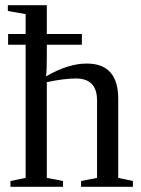

<svg xmlns="http://www.w3.org/2000/svg" viewBox="-20 -714 540 734"><path d="M311 -471H312Q432 -471 432 -336V-34L488 -22V0H290V-22L351 -34V-330Q351 -414 270 -414Q226 -414 159 -400V-34L221 -22V0H20V-22L78 -34V-543H11V-584H78V-660L10 -672V-694H159V-584H293V-543H159V-495Q159 -444 156 -422Q240 -471 311 -471Z"/></svg>

Font: Libra Serif Modern
Style: Regular
Weight: 400
Designer: Stefan Peev, Context Ltd
Foundry: Stefan Peev, Context Ltd
Version: Version 1.000